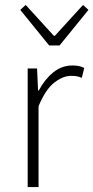

<svg xmlns="http://www.w3.org/2000/svg" viewBox="-20 -757 378 777"><path d="M92 0V-480H130L134 -391H137Q161 -436 195.5 -464Q230 -492 273 -492Q287 -492 298 -490Q309 -488 321 -482L311 -442Q299 -447 290 -448.5Q281 -450 267 -450Q235 -450 199.5 -422.5Q164 -395 136 -327V0ZM179 -573 62 -717 84 -737 198 -612H202L316 -737L338 -717L221 -573Z"/></svg>

Font: Giro Light
Style: Regular
Weight: 300
Designer: Paul D. Hunt
Foundry: Adobe Systems Incorporated
Version: Version 1.000;PS 1.0;hotconv 1.0.88;makeotf.lib2.5.647800